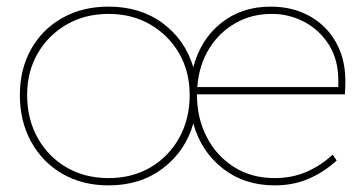

<svg xmlns="http://www.w3.org/2000/svg" viewBox="-20 -550 1098 580"><path d="M308 10Q229 10 168.5 -25Q108 -60 74 -122Q40 -184 40 -263Q40 -341 74 -401.5Q108 -462 168.5 -496Q229 -530 308 -530Q404 -530 471.5 -480Q539 -430 564 -347Q586 -431 648 -480.5Q710 -530 798 -530Q864 -530 916 -501Q968 -472 997 -418.5Q1026 -365 1023 -291L1022 -265H575V-263Q575 -194 604 -137Q633 -80 686 -46Q739 -12 810 -12Q862 -12 906 -31Q950 -50 985 -83L997 -65Q960 -31 913.5 -10.5Q867 10 810 10Q718 10 652.5 -41.5Q587 -93 564 -177Q540 -93 472 -41.5Q404 10 308 10ZM801 -508Q740 -508 691 -480Q642 -452 611.5 -402.5Q581 -353 576 -287H1002V-307Q1002 -369 974 -414Q946 -459 900 -483.5Q854 -508 801 -508ZM308 -12Q379 -12 434 -44Q489 -76 521 -133Q553 -190 553 -263Q553 -334 521 -389Q489 -444 434 -476Q379 -508 308 -508Q237 -508 181.5 -476Q126 -444 94 -389Q62 -334 62 -263Q62 -190 94 -133Q126 -76 181.5 -44Q237 -12 308 -12Z"/></svg>

Font: Lexend Thin
Style: Regular
Weight: 100
Designer: Bonnie Shaver-Troup, Thomas Jockin
Foundry: Lexend
Version: Version 1.007; ttfautohint (v1.8.3)